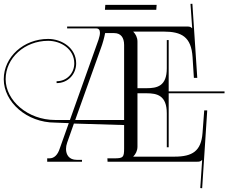

<svg xmlns="http://www.w3.org/2000/svg" viewBox="-247 -860 1214 1021"><path d="M584 -808 586 -834H313L311 -808ZM312 -684H360C395 -684 413 -661 413 -621V-222H153L290 -605C298 -626 308 -661 312 -684ZM4 0H189V-10H161C120.1 -10 104.1 -37.3 104.1 -67.8C104.1 -78.8 106.2 -90.3 110 -101L146 -203L413 -195V-71C413 -23 408 -18 360 -18H324L325 0H800C816 0 820 -2 827 -9H828L818 140L828 141L855 -273H839L830 -153C822.8 -57.1 777 -27 681 -27H462V-28C474 -40 484 -58 484 -80V-364H532C588 -364 640 -353 640 -257V-77H650V-364H947V-374H650V-647H640V-497C640 -401 588 -391 532 -391H484V-639C484 -661 474 -679 462 -691V-692H623C719 -692 770.1 -664 777 -556L784 -446H802L776 -840L766 -839.3L775 -710H774C767 -717 763 -719 747 -719H110V-709H264C278.1 -709 284.5 -700.8 284.5 -685.7C284.5 -676.2 281.9 -663.8 277 -649L124.8 -222H46C-99.2 -222 -217 -325.3 -217 -439C-217 -551.6 -115.8 -643 9 -643C77 -643 148 -599 148 -523C148 -471 109 -428 54 -428V-418C115 -418 158 -466 158 -523C158 -606 80 -653 9 -653C-121.3 -653 -227 -557.1 -227 -439C-227 -317.6 -104.7 -208 46 -208L118.8 -205.2L71 -71C60 -36 41 -18 16 -18H4Z"/></svg>

Font: FoglihtenNo04
Style: Regular
Weight: 500
Designer: gluk (gluksza@wp.pl)
Foundry: gluk (gluksza@wp.pl)
Version: Version 0.70